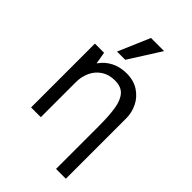

<svg xmlns="http://www.w3.org/2000/svg" viewBox="-285 -914 1170 1170"><g transform="rotate(45 300.0 -329.0)"><path d="M315 -478Q264 -478 227.5 -454Q191 -430 172.2 -389.8Q153.5 -349.5 153.5 -302V0H69.5V-151V-288V-550H148.5L162 -472Q191.5 -515 236.2 -537Q281 -559 334.5 -559Q396.5 -559 439.8 -530.2Q483 -501.5 504.8 -456.8Q526.5 -412 526.5 -364V157.5H442V-206Q442 -304 432 -361.8Q422 -419.5 394.8 -448.8Q367.5 -478 315 -478ZM199 -611 287 -816H400L270 -611Z"/></g></svg>

Font: JuliaMono
Style: Regular
Weight: 400
Monospace: yes
Designer: cormullion
Foundry: corm
Version: Version 0.055; ttfautohint (v1.8.4)